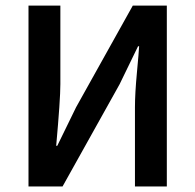

<svg xmlns="http://www.w3.org/2000/svg" viewBox="-20 -674 706 694"><path d="M83 0V-653.8H198.2V-370.1Q198.2 -314 183.1 -147H187L254.9 -286.1L460 -653.8H583V0H467.8V-286.1Q467.8 -335.9 474.9 -411.4Q481.9 -486.8 482.9 -506.8H479L412.1 -369.1L206.1 0Z"/></svg>

Font: SourceSansPro-Semibold
Style: Regular
Weight: 600
Designer: Paul D. Hunt
Foundry: Adobe Systems Incorporated
Version: Version 2.020;PS 2.0;hotconv 1.0.86;makeotf.lib2.5.63406